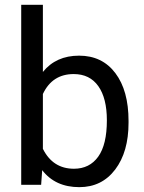

<svg xmlns="http://www.w3.org/2000/svg" viewBox="-20 -770 601 800"><path d="M515.6 -258.3Q515.6 -137.2 460 -63.7Q404.3 9.8 310.5 9.8Q210.4 9.8 155.8 -61L151.4 0H68.4V-750H158.7V-470.2Q213.4 -538.1 309.6 -538.1Q405.8 -538.1 460.7 -465.3Q515.6 -392.6 515.6 -266.1ZM425.3 -268.6Q425.3 -360.8 389.6 -411.1Q354 -461.4 287.1 -461.4Q197.8 -461.4 158.7 -378.4V-149.9Q200.2 -66.9 288.1 -66.9Q353 -66.9 389.2 -117.2Q425.3 -167.5 425.3 -268.6Z"/></svg>

Font: RobotoDraft
Style: Regular
Weight: 400
Version: Version 2.001101; 2014